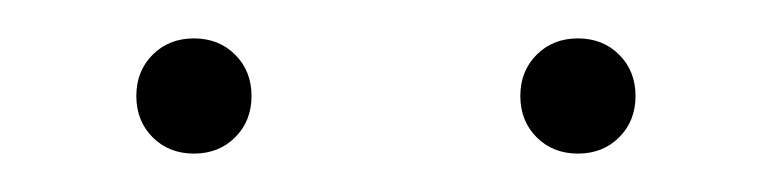

<svg xmlns="http://www.w3.org/2000/svg" viewBox="-20 -705 402 100"><path d="M81 -625Q68 -625 59.5 -633.5Q51 -642 51 -655Q51 -668 59.5 -676.5Q68 -685 81 -685Q94 -685 102.5 -676.5Q111 -668 111 -655Q111 -642 102.5 -633.5Q94 -625 81 -625ZM281 -625Q268 -625 259.5 -633.5Q251 -642 251 -655Q251 -668 259.5 -676.5Q268 -685 281 -685Q294 -685 302.5 -676.5Q311 -668 311 -655Q311 -642 302.5 -633.5Q294 -625 281 -625Z"/></svg>

Font: Metropolitano Thin
Style: Regular
Weight: 250
Designer: Fonts by Alex Slobzheninov & Chris M. Simpson / Changes by Cristiano Sobral
Foundry: Fonts by Alex Slobzheninov & Chris M. Simpson / Changes by Cristiano Sobral
Version: Version 1.00;August 30, 2020;FontCreator 13.0.0.2681 64-bit